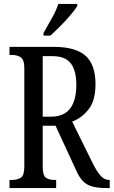

<svg xmlns="http://www.w3.org/2000/svg" viewBox="-20 -951 575 971"><path d="M28 0V-41H42Q68 -41 85.5 -52.5Q103 -64 103 -108V-605Q103 -649 85 -661Q67 -673 42 -673H28V-714H252Q362 -714 412.5 -669Q463 -624 463 -526Q463 -442 428 -398Q393 -354 345 -336L451 -121Q471 -82 489.5 -61.5Q508 -41 532 -41H535V0H520Q478 0 449.5 -7Q421 -14 401 -33.5Q381 -53 365 -90L261 -315H196V-108Q196 -64 212 -52.5Q228 -41 255 -41H264V0ZM237 -361Q304 -361 335 -402.5Q366 -444 366 -522Q366 -594 338 -630.5Q310 -667 246 -667H196V-361ZM200 -784Q221 -822 242.5 -859.5Q264 -897 275 -931H371V-921Q361 -904 338 -876.5Q315 -849 287 -821Q259 -793 235 -771H200Z"/></svg>

Font: Noto Serif Khmer ExtraCondensed
Style: Regular
Weight: 400
Width: 2
Designer: Danh Hong and the Monotype Design Team
Foundry: Monotype Imaging Inc.
Version: Version 2.004; ttfautohint (v1.8.4.7-5d5b)